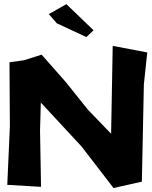

<svg xmlns="http://www.w3.org/2000/svg" viewBox="-20 -904 744 939"><path d="M15.6 0 180.7 9.8 175.8 -265.6 179.7 -402.3 378.9 -187.5 535.2 15.6 673.8 -15.6 683.6 -491.2 700.2 -647.5 531.2 -679.7 523.4 -250 410.2 -367.2 300.8 -503.9 183.6 -636.7 97.7 -609.4 26.4 -599.6 28.3 -285.2ZM218.8 -835 257.8 -790 402.3 -722.7 437.5 -755.9 304.7 -883.8Z"/></svg>

Font: MaokenAssortedSans-TC
Style: Regular
Weight: 500
Version: Version 0.83